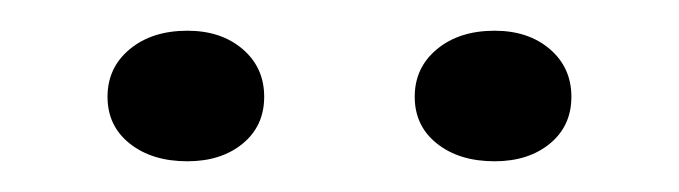

<svg xmlns="http://www.w3.org/2000/svg" viewBox="-20 -721 442 125"><path d="M302 -701Q324 -701 338 -689Q352 -677 352 -658Q352 -639 338 -627.5Q324 -616 302 -616Q279 -616 264.5 -627.5Q250 -639 250 -658Q250 -677 264.5 -689Q279 -701 302 -701ZM102 -701Q124 -701 138 -689Q152 -677 152 -658Q152 -639 138 -627.5Q124 -616 102 -616Q79 -616 64.5 -627.5Q50 -639 50 -658Q50 -677 64.5 -689Q79 -701 102 -701Z"/></svg>

Font: Kalnia Thin
Style: Regular
Weight: 250
Designer: Frida Medrano
Foundry: Frida Medrano
Version: Version 1.105